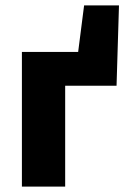

<svg xmlns="http://www.w3.org/2000/svg" viewBox="-20 -690 477 710"><path d="M61 0V-498H269L291 -670H420L411 -373H221V0Z"/></svg>

Font: Source Sans 3 ExtraBold
Style: Regular
Weight: 800
Designer: Paul D. Hunt
Foundry: Adobe
Version: Version 3.052;hotconv 1.1.0;makeotfexe 2.6.0